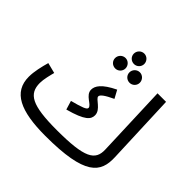

<svg xmlns="http://www.w3.org/2000/svg" viewBox="-204 -1054 1289 1289"><g transform="rotate(45 441.0 -409.5)"><path d="M469 -741C496 -741 518 -763 518 -790C518 -817 496 -840 469 -840C441 -840 419 -817 419 -790C419 -763 441 -741 469 -741ZM401 -631C428 -631 450 -653 450 -680C450 -707 428 -730 401 -730C373 -730 351 -707 351 -680C351 -653 373 -631 401 -631ZM537 -631C564 -631 586 -653 586 -680C586 -707 564 -730 537 -730C509 -730 487 -707 487 -680C487 -653 509 -631 537 -631ZM390 21C765 21 827 -67 821 -209L801 -714H720L739 -200C743 -99 681 -61 416 -61C178 -61 112 -101 112 -205C112 -239 125 -290 133 -320L58 -339C44 -289 30 -231 30 -182C30 -36 152 21 390 21ZM364 -204C504 -242 528 -275 528 -313C528 -368 453 -394 453 -418C453 -434 480 -454 542 -483L511 -540C412 -492 387 -451 387 -416C387 -363 462 -346 462 -317C462 -301 429 -289 345 -267Z"/></g></svg>

Font: Noto Sans Arabic UI
Style: Regular
Weight: 400
Designer: Monotype Design Team, Nadine Chahine and Nizar Qandah
Foundry: Monotype Imaging Inc.
Version: Version 2.010